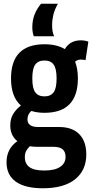

<svg xmlns="http://www.w3.org/2000/svg" viewBox="-20 -788 494 1028"><path d="M218 -184Q179 -184 148 -194Q127 -176 127 -149Q127 -108 184 -108H296Q367 -108 404.5 -69.5Q442 -31 442 39Q442 124 382 172Q322 220 209 220Q114 220 64.5 184.5Q15 149 15 81Q15 8 73 -32Q35 -63 35 -116Q35 -152 50.5 -177.5Q66 -203 92 -223Q39 -269 39 -368Q39 -551 218 -551Q285 -551 327 -525Q355 -572 412 -572Q435 -572 453 -565L438 -466Q426 -469 412 -469Q395 -469 382 -458Q397 -420 397 -368Q397 -184 218 -184ZM218 -272Q251 -272 267 -293.5Q283 -315 283 -368Q283 -421 267 -442.5Q251 -464 218 -464Q185 -464 169 -442.5Q153 -421 153 -368Q153 -315 169 -293.5Q185 -272 218 -272ZM113 53Q113 89 138 107Q163 125 217 125Q273 125 302 105.5Q331 86 331 52Q331 25 315.5 11.5Q300 -2 264 -2H177Q157 -2 140 -5Q127 7 120 20.5Q113 34 113 53ZM270 -594H161Q158 -601 155.5 -613.5Q153 -626 153 -642Q153 -679 165 -710Q177 -741 200 -768H290Q272 -736 265.5 -708Q259 -680 259 -653Q259 -615 270 -594Z"/></svg>

Font: Georama Semi Condensed SemiBold
Style: Regular
Weight: 600
Width: 4
Designer: Jean-Baptiste Levee
Foundry: Production Type
Version: Version 1.000